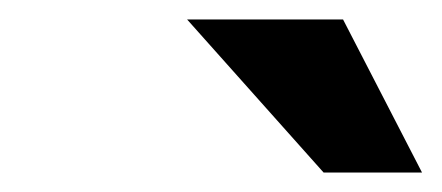

<svg xmlns="http://www.w3.org/2000/svg" viewBox="-20 -760 453 197"><path d="M312 -583 172 -740H332L413 -583Z"/></svg>

Font: Instrument Sans SemiBold
Style: Italic
Weight: 600
Italic angle: -13°
Designer: Rodrigo Fuenzalida
Foundry: fragTYPE
Version: Version 1.000;gftools[0.9.28]